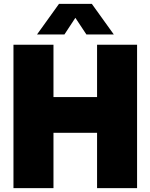

<svg xmlns="http://www.w3.org/2000/svg" viewBox="-20 -971 776 991"><path d="M49.5 0V-740H256V-470H481V-740H687.5V0H481V-285.5H256V0ZM171 -793 284.5 -951H454L567.5 -793H426L369 -879L312.5 -793Z"/></svg>

Font: Encode Sans SmCnd Black
Style: Regular
Weight: 900
Width: 4
Designer: Multiple Designers
Foundry: Impallari Type
Version: Version 3.002; ttfautohint (v1.8.3) -l 8 -r 50 -G 200 -x 14 